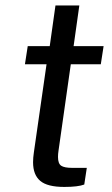

<svg xmlns="http://www.w3.org/2000/svg" viewBox="-20 -698 421 720"><path d="M104 -89.5Q104 -106.5 107 -126.5L154.5 -457H73.5L84 -525H166.5L188 -677.5H277.5L256 -525H368.5L358 -457H245.5L199.5 -133.5Q197.5 -121 197.5 -109.5Q197.5 -84.5 209.5 -76.5Q221.5 -68.5 251 -68.5H305.5L296 -6Q272.5 3 221 3Q157.5 3 130.8 -19.8Q104 -42.5 104 -89.5Z"/></svg>

Font: 1883 Sans
Style: Italic
Weight: 400
Italic angle: -8°
Designer: 1883 Sans project is a fork of Public Sans.
Version: Version 1.009